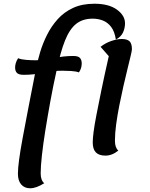

<svg xmlns="http://www.w3.org/2000/svg" viewBox="-20 -809 802 1029"><path d="M107 -408Q81 -408 71 -418Q61 -428 61 -447Q61 -458 64.5 -470.5Q68 -483 77 -497Q94 -490 121 -488Q148 -486 169 -486Q218 -486 269 -497.5Q320 -509 373 -509Q399 -509 408.5 -498.5Q418 -488 418 -469Q418 -459 415 -446.5Q412 -434 403 -421Q387 -427 360.5 -428.5Q334 -430 315 -430Q265 -430 212.5 -419Q160 -408 107 -408ZM142 200Q111 200 93.5 179.5Q76 159 76 122Q76 67 101.5 -70Q127 -207 173 -441Q181 -482 195 -529Q209 -576 232 -622Q255 -668 289 -706Q323 -744 371.5 -766.5Q420 -789 486 -789Q563 -789 606.5 -757.5Q650 -726 650 -684Q650 -659 639.5 -635.5Q629 -612 601 -597Q594 -641 575.5 -665Q557 -689 531.5 -699Q506 -709 477 -709Q423 -709 388 -681Q353 -653 328.5 -592Q304 -531 283 -430Q265 -349 250 -267Q235 -185 223 -110Q211 -35 204.5 24.5Q198 84 198 120Q198 157 217 173Q174 200 142 200ZM545 25Q511 25 494 8Q477 -9 477 -46Q477 -66 481.5 -101.5Q486 -137 496.5 -191.5Q507 -246 523 -324Q539 -402 563 -508L519 -558Q544 -578 575.5 -589Q607 -600 632 -600Q661 -600 674 -588Q687 -576 687 -545Q687 -538 680.5 -510.5Q674 -483 663.5 -440.5Q653 -398 641.5 -347.5Q630 -297 619.5 -244Q609 -191 602.5 -142.5Q596 -94 596 -55Q596 -36 600.5 -23Q605 -10 614 -2Q581 25 545 25Z"/></svg>

Font: Lemonada
Style: Regular
Weight: 400
Designer: Mohamed Gaber (Arabic), Eduardo Tunni (Latin)
Foundry: Kief Type Foundry
Version: Version 4.005